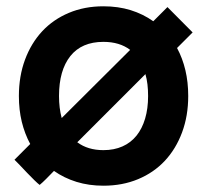

<svg xmlns="http://www.w3.org/2000/svg" viewBox="-20 -575 658 610"><path d="M106 12.5Q100.5 8.5 89.2 -2.5Q78 -13.5 65.8 -26.2Q53.5 -39 42.5 -50.8Q31.5 -62.5 26 -67.5L76 -117.5Q58.5 -150 49.2 -188Q40 -226 40 -270Q40 -333 59.5 -385.5Q79 -438 114.2 -475.8Q149.5 -513.5 199 -534.2Q248.5 -555 308.5 -555Q355.5 -555 395 -542.8Q434.5 -530.5 467 -507.5L512 -552.5L592 -472L542.5 -422.5Q560 -390 569 -352Q578 -314 578 -270Q578 -207 558.5 -154.5Q539 -102 503.8 -64.2Q468.5 -26.5 418.8 -5.8Q369 15 308.5 15Q262.5 15 223 2.8Q183.5 -9.5 151.5 -32Q138.5 -18.5 126.5 -6.5Q114.5 5.5 106 12.5ZM393.5 -416.5Q360 -442 308.5 -442Q239.5 -442 203.5 -396.8Q167.5 -351.5 167.5 -270Q167.5 -231.5 176 -200ZM308.5 -98Q342.5 -98 369 -109.8Q395.5 -121.5 413.5 -143.8Q431.5 -166 441 -198Q450.5 -230 450.5 -270Q450.5 -289.5 448.5 -306.8Q446.5 -324 442 -339.5L225.5 -123Q259 -98 308.5 -98Z"/></svg>

Font: Vela Sans Bd
Style: Bold
Weight: 700
Designer: Principal design: Mikhail Sharanda - project Manrope.
Design modification: Ravid Balaliev
Foundry: Mikhail Sharanda
Version: Version 1.001